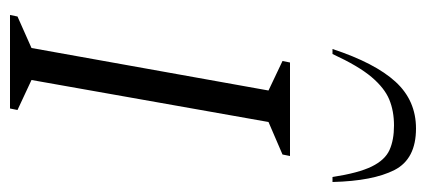

<svg xmlns="http://www.w3.org/2000/svg" viewBox="-254 -598 852 384"><g transform="rotate(90 172.0 -406.0)"><path d="M10 0 13 -15 76 -43 161 -517 102 -545 105 -560H292L289 -545L224 -517L140 -43L200 -15L197 0ZM78 -645Q106 -730 143.5 -771Q181 -812 237 -812Q298 -812 320 -769Q342 -726 344 -645H334Q326 -697 313 -723.5Q300 -750 280 -759Q260 -768 231 -768Q202 -768 179 -758.5Q156 -749 134 -723Q112 -697 88 -645Z"/></g></svg>

Font: Spectral SC Light
Style: Italic
Weight: 300
Italic angle: -10°
Designer: Jean-Baptiste Levee
Foundry: Production Type
Version: Version 2.001